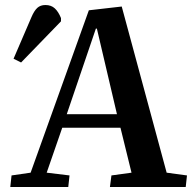

<svg xmlns="http://www.w3.org/2000/svg" viewBox="-20 -745 768 765"><path d="M465 -719 644 -57 725 -46 720 0H418L424 -46L504 -57L460 -236H228L166 -57L257 -46L252 0H21L26 -46L102 -57L334 -704ZM246 -290H446L366 -631H362ZM64 -496 34 -511 105 -676Q116 -702 128.5 -713.5Q141 -725 161 -725Q184 -725 198.5 -711.5Q213 -698 223 -673V-660Z"/></svg>

Font: Literata 36pt SemiBold
Style: Italic
Weight: 600
Italic angle: -2°
Designer: Latin by Veronika Burian and Jose Scaglione. Greek by Irene Vlachou. Cyrillic by Vera Evstafieva
Foundry: TypeTogether
Version: Version 3.002